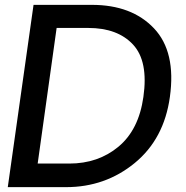

<svg xmlns="http://www.w3.org/2000/svg" viewBox="-20 -770 765 790"><path d="M118 -750H358Q522 -750 613.5 -653.5Q705 -557 679 -371Q655 -198 534 -99Q413 0 252 0H12ZM265 -97Q384 -97 467.5 -166.5Q551 -236 570 -371Q591 -518 527.5 -586.5Q464 -655 343 -655H213L135 -97Z"/></svg>

Font: Oakes Grotesk Medium
Style: Italic
Weight: 500
Italic angle: -8°
Designer: Samuel Oakes
Foundry: Samuel Oakes
Version: Version 1.000;PS 001.000;hotconv 1.0.88;makeotf.lib2.5.64775